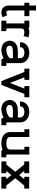

<svg xmlns="http://www.w3.org/2000/svg" viewBox="1119 -1669 550 2828"><g transform="rotate(90 1394.0 -255.0)"><path d="M165 0Q187 0 208 -8L234 -19L205 -85L181 -76Q174 -73 165 -73Q149 -73 142 -80Q134 -90 134 -113V-339H218V-412H134V-510H61V-412H20V-339H61V-113Q61 -80 73 -54Q100 0 165 0Z M439 0V-73H398V-291Q398 -309 405 -319Q417 -339 461 -339Q473 -339 484 -336L512 -327L530 -399L504 -406Q484 -412 461 -412Q425 -412 398 -402L378 -412H284V-339H325V-73H284V0Z M951 -73V0H857L837 -32Q821 -23 804 -17Q760 0 718 0Q708 0 690 -2Q616 -13 591 -74Q564 -135 598 -185Q637 -243 740 -243H837V-275Q837 -300 820 -318Q799 -339 756 -339Q712 -339 691 -318Q674 -301 674 -275H601Q601 -332 639 -369Q680 -410 753 -412H758Q831 -410 872 -369Q910 -332 910 -275V-73ZM837 -170H740Q676 -170 659 -145Q648 -128 658 -101Q668 -79 700 -74Q709 -73 719 -73Q747 -73 778 -84Q813 -99 837 -122Z M1230 0 1364 -339H1413V-412H1248V-339H1285L1202 -127L1119 -339H1156V-412H991V-339H1040L1174 0Z M1824 -73V0H1730L1710 -32Q1694 -23 1677 -17Q1633 0 1591 0Q1581 0 1563 -2Q1489 -13 1464 -74Q1437 -135 1471 -185Q1510 -243 1613 -243H1710V-275Q1710 -300 1693 -318Q1672 -339 1629 -339Q1585 -339 1564 -318Q1547 -301 1547 -275H1474Q1474 -332 1512 -369Q1553 -410 1626 -412H1631Q1704 -410 1745 -369Q1783 -332 1783 -275V-73ZM1710 -170H1613Q1549 -170 1532 -145Q1521 -128 1531 -101Q1541 -79 1573 -74Q1582 -73 1592 -73Q1620 -73 1651 -84Q1686 -99 1710 -122Z M2297 0V-73H2256V-412H2142V-339H2183V-132Q2183 -100 2158 -86Q2134 -73 2091 -73Q2047 -73 2023 -86Q1998 -100 1998 -132V-412H1884V-339H1925V-132Q1925 -88 1948 -57Q1990 0 2091 0Q2145 0 2183 -17L2203 0Z M2758 0V-73H2712L2605 -205L2712 -337H2758V-410H2584V-337H2619L2558 -263L2497 -337H2531V-410H2357V-337H2403L2510 -205L2403 -73H2357V0H2531V-73H2497L2558 -147L2619 -73H2584V0Z"/></g></svg>

Font: Venice Serif Bold
Style: Regular
Weight: 700
Designer: Bruno Pierini
Foundry: Unio | Creative Solutions
Version: Version 1.000;PS 001.000;hotconv 1.0.70;makeotf.lib2.5.58329